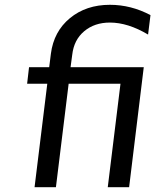

<svg xmlns="http://www.w3.org/2000/svg" viewBox="-20 -780 647 800"><path d="M438 -686Q374 -686 331 -650Q288 -614 281 -552L274 -500H579L518 0H429L482 -431H266L213 0H124L177 -431H93L101 -500H185L192 -556Q204 -649 271.5 -704.5Q339 -760 438 -760Q526 -760 607 -717L597 -636Q513 -686 438 -686Z"/></svg>

Font: Orkney
Style: Italic
Weight: 400
Italic angle: -7°
Designer: Samuel Oakes and Alfredo Marco Pradil
Foundry: Alfredo Marco Pradil
Version: 1.0; ttfautohint (v1.5)